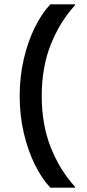

<svg xmlns="http://www.w3.org/2000/svg" viewBox="-20 -780 402 888"><path d="M213 88Q173 46 141 -19Q109 -84 90 -165Q71 -246 71 -336Q71 -426 90 -507Q109 -588 141 -653Q173 -718 213 -760H327V-756Q256 -678 214.5 -573Q173 -468 173 -336Q173 -204 214.5 -99Q256 6 327 84V88Z"/></svg>

Font: Kufam Medium
Style: Regular
Weight: 500
Designer: Wael Morcos, Artur Schmal
Foundry: Original Type
Version: Version 1.300; ttfautohint (v1.8.3)